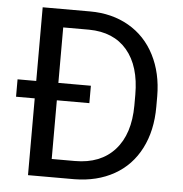

<svg xmlns="http://www.w3.org/2000/svg" viewBox="-51 -761 773 810"><g transform="rotate(5 335.0 -355.5)"><path d="M97.2 0V-325.2H18.1V-398.9H97.2V-710.9H297.9Q390.6 -710.9 461.9 -669.9Q533.2 -628.9 572 -553.2Q610.8 -477.5 611.3 -379.4V-334Q611.3 -233.4 572.5 -157.7Q533.7 -82 461.7 -41.5Q389.6 -1 293.9 0ZM328.6 -325.2H190.9V-76.7H289.1Q397.5 -76.7 457.8 -143.6Q518.1 -210.4 518.6 -332V-377.4Q518.6 -498.5 461.7 -565.7Q404.8 -632.8 300.3 -633.8H190.9V-398.9H328.6Z"/></g></svg>

Font: Noboto
Style: Regular
Weight: 400
Designer: Google
Version: Version 2.001101; 2014